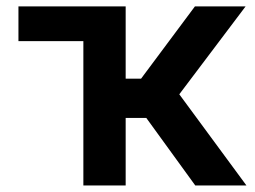

<svg xmlns="http://www.w3.org/2000/svg" viewBox="-20 -565 778 585"><path d="M308.9 -545.5V-439.6H36.2V-545.5ZM234 0V-545.5H362.9V-325.3H409.8L573.9 -545.5H728.3L526.3 -277.7L730.8 0H574.9L425.8 -205.6H362.9V0Z"/></svg>

Font: InterMG SemiBold
Style: Regular
Weight: 600
Designer: Rasmus Andersson
Foundry: rsms
Version: Version 3.019;December 26, 2023;FontCreator 15.0.0.2955 64-b